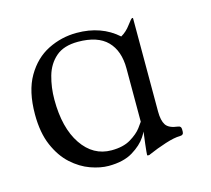

<svg xmlns="http://www.w3.org/2000/svg" viewBox="-66 -742 588 536"><g transform="rotate(-15 228.0 -474.0)"><path d="M305 -533Q305 -584 277.5 -612Q250 -640 193 -640Q152 -640 129 -620Q106 -600 97 -568Q88 -536 88 -501Q88 -419 120.5 -371Q153 -323 206 -323Q240 -323 261.5 -336Q283 -349 293.5 -363Q304 -377 305 -379ZM359 -394Q359 -368 367.5 -355Q376 -342 402 -339Q411 -338 411 -329V-322Q411 -312 400 -312Q384 -312 357.5 -303.5Q331 -295 306 -284Q306 -283 302 -283H300Q298 -283 298 -285Q298 -290 301 -316Q304 -342 308 -366H312Q310 -356 297 -336Q284 -316 257 -299.5Q230 -283 187 -283Q163 -283 135 -293Q107 -303 82 -325.5Q57 -348 41 -385Q25 -422 25 -475Q25 -542 49.5 -584Q74 -626 113 -645.5Q152 -665 196 -665Q267 -665 314 -623Q330 -632 342 -648.5Q354 -665 357 -665Q359 -665 359 -663Z"/></g></svg>

Font: Young Serif Light
Style: Regular
Weight: 300
Designer: Bastien Sozeau
Foundry: NBR — Bastien Sozeau
Version: Version 5.001